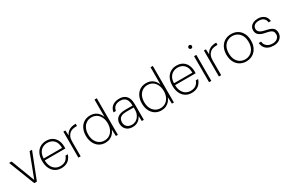

<svg xmlns="http://www.w3.org/2000/svg" viewBox="136 -1991 4898 3274"><g transform="rotate(-30 2585.0 -354.0)"><path d="M227 0 28 -512H77L254 -48L431 -512H479L279 0Z M758 12Q689 12 637.5 -22Q586 -56 558.5 -116.5Q531 -177 531 -258Q531 -342 560 -401.5Q589 -461 641 -492.5Q693 -524 760 -524Q834 -524 883.5 -491.5Q933 -459 957.5 -404.5Q982 -350 982 -283Q982 -274 982 -265.5Q982 -257 981 -246H562V-283H938Q937 -386 887.5 -435Q838 -484 759 -484Q712 -484 670 -462Q628 -440 602 -393Q576 -346 576 -271V-254Q576 -177 601.5 -127Q627 -77 668.5 -52.5Q710 -28 758 -28Q824 -28 864 -57Q904 -86 923 -140H969Q955 -96 928 -61.5Q901 -27 859 -7.5Q817 12 758 12Z M1096 0V-512H1136L1141 -411Q1160 -451 1188.5 -476Q1217 -501 1255.5 -512.5Q1294 -524 1345 -524V-479H1320Q1291 -479 1260 -471.5Q1229 -464 1202 -443Q1175 -422 1158 -384.5Q1141 -347 1141 -288V0Z M1626 12Q1554 12 1501.5 -23Q1449 -58 1420.5 -118.5Q1392 -179 1392 -257Q1392 -335 1420.5 -395.5Q1449 -456 1502 -490Q1555 -524 1627 -524Q1699 -524 1751 -487Q1803 -450 1829 -379V-720H1874V0H1835L1829 -131Q1815 -91 1787 -58.5Q1759 -26 1718 -7Q1677 12 1626 12ZM1630 -29Q1688 -29 1731 -57.5Q1774 -86 1798.5 -137.5Q1823 -189 1823 -256Q1823 -324 1798.5 -375.5Q1774 -427 1731 -455.5Q1688 -484 1630 -484Q1575 -484 1531.5 -456.5Q1488 -429 1463 -378Q1438 -327 1438 -256Q1438 -187 1463 -136Q1488 -85 1531.5 -57Q1575 -29 1630 -29Z M2164 12Q2108 12 2069.5 -10Q2031 -32 2011.5 -68Q1992 -104 1992 -145Q1992 -201 2016.5 -236.5Q2041 -272 2086 -289.5Q2131 -307 2190 -307H2340Q2340 -363 2325.5 -402.5Q2311 -442 2279 -463Q2247 -484 2195 -484Q2135 -484 2096.5 -455.5Q2058 -427 2048 -369H2001Q2009 -421 2036.5 -456Q2064 -491 2105.5 -507.5Q2147 -524 2195 -524Q2264 -524 2306 -496.5Q2348 -469 2366.5 -421.5Q2385 -374 2385 -313V0H2345L2340 -101Q2332 -85 2318.5 -65.5Q2305 -46 2284 -28.5Q2263 -11 2233.5 0.5Q2204 12 2164 12ZM2169 -28Q2211 -28 2243 -45Q2275 -62 2296.5 -89.5Q2318 -117 2329 -149Q2340 -181 2340 -212V-269H2194Q2136 -269 2102 -253Q2068 -237 2054 -209.5Q2040 -182 2040 -146Q2040 -114 2055 -87Q2070 -60 2099.5 -44Q2129 -28 2169 -28Z M2729 12Q2657 12 2604.5 -23Q2552 -58 2523.5 -118.5Q2495 -179 2495 -257Q2495 -335 2523.5 -395.5Q2552 -456 2605 -490Q2658 -524 2730 -524Q2802 -524 2854 -487Q2906 -450 2932 -379V-720H2977V0H2938L2932 -131Q2918 -91 2890 -58.5Q2862 -26 2821 -7Q2780 12 2729 12ZM2733 -29Q2791 -29 2834 -57.5Q2877 -86 2901.5 -137.5Q2926 -189 2926 -256Q2926 -324 2901.5 -375.5Q2877 -427 2834 -455.5Q2791 -484 2733 -484Q2678 -484 2634.5 -456.5Q2591 -429 2566 -378Q2541 -327 2541 -256Q2541 -187 2566 -136Q2591 -85 2634.5 -57Q2678 -29 2733 -29Z M3324 12Q3255 12 3203.5 -22Q3152 -56 3124.5 -116.5Q3097 -177 3097 -258Q3097 -342 3126 -401.5Q3155 -461 3207 -492.5Q3259 -524 3326 -524Q3400 -524 3449.5 -491.5Q3499 -459 3523.5 -404.5Q3548 -350 3548 -283Q3548 -274 3548 -265.5Q3548 -257 3547 -246H3128V-283H3504Q3503 -386 3453.5 -435Q3404 -484 3325 -484Q3278 -484 3236 -462Q3194 -440 3168 -393Q3142 -346 3142 -271V-254Q3142 -177 3167.5 -127Q3193 -77 3234.5 -52.5Q3276 -28 3324 -28Q3390 -28 3430 -57Q3470 -86 3489 -140H3535Q3521 -96 3494 -61.5Q3467 -27 3425 -7.5Q3383 12 3324 12Z M3669 0V-512H3714V0ZM3692 -647Q3678 -647 3667.5 -657Q3657 -667 3657 -682Q3657 -696 3667.5 -706Q3678 -716 3692 -716Q3706 -716 3716 -706.5Q3726 -697 3726 -682Q3726 -667 3716 -657Q3706 -647 3692 -647Z M3863 0V-512H3903L3908 -411Q3927 -451 3955.5 -476Q3984 -501 4022.5 -512.5Q4061 -524 4112 -524V-479H4087Q4058 -479 4027 -471.5Q3996 -464 3969 -443Q3942 -422 3925 -384.5Q3908 -347 3908 -288V0Z M4400 12Q4330 12 4275.5 -20.5Q4221 -53 4190 -113.5Q4159 -174 4159 -256Q4159 -339 4190.5 -399.5Q4222 -460 4277 -492Q4332 -524 4402 -524Q4473 -524 4527.5 -492Q4582 -460 4613 -400Q4644 -340 4644 -256Q4644 -173 4612 -113Q4580 -53 4525.5 -20.5Q4471 12 4400 12ZM4400 -28Q4453 -28 4497.5 -53.5Q4542 -79 4569.5 -130Q4597 -181 4597 -256Q4597 -333 4570 -383.5Q4543 -434 4498.5 -459Q4454 -484 4402 -484Q4350 -484 4305.5 -459Q4261 -434 4233.5 -383.5Q4206 -333 4206 -256Q4206 -181 4233 -130Q4260 -79 4304 -53.5Q4348 -28 4400 -28Z M4939 12Q4882 12 4838 -6.5Q4794 -25 4768 -62.5Q4742 -100 4736 -155H4783Q4787 -114 4808 -85.5Q4829 -57 4863.5 -42.5Q4898 -28 4940 -28Q4980 -28 5009 -42Q5038 -56 5054 -80Q5070 -104 5070 -133Q5070 -172 5054.5 -193.5Q5039 -215 5008 -226Q4977 -237 4929 -246Q4889 -253 4858 -264.5Q4827 -276 4805 -292.5Q4783 -309 4772 -332.5Q4761 -356 4761 -388Q4761 -429 4781.5 -459.5Q4802 -490 4840 -507Q4878 -524 4930 -524Q5002 -524 5049.5 -486.5Q5097 -449 5104 -376H5058Q5055 -425 5021.5 -454.5Q4988 -484 4929 -484Q4869 -484 4838 -458Q4807 -432 4807 -390Q4807 -367 4819 -347Q4831 -327 4860 -312Q4889 -297 4938 -287Q4989 -277 5029 -263Q5069 -249 5093 -220.5Q5117 -192 5117 -138Q5117 -95 5095 -61Q5073 -27 5033.5 -7.5Q4994 12 4939 12Z"/></g></svg>

Font: DM Sans 12pt ExtraLight
Style: Regular
Weight: 250
Version: Version 4.004;gftools[0.9.30]